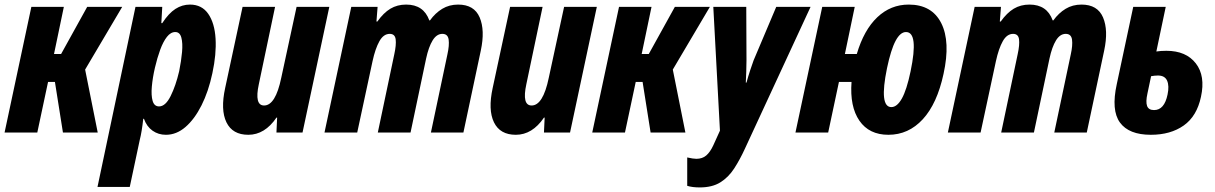

<svg xmlns="http://www.w3.org/2000/svg" viewBox="-30 -579 5311 839"><path d="M-10 0 107 -549H249L206 -343H237L351 -549H504L342 -275L397 0H245L210 -221H180L133 0Z M396 238 562 -549H679L675 -478H679Q707 -521 736.5 -540Q766 -559 800 -559Q852 -559 880 -518.5Q908 -478 912 -410Q916 -342 898 -259Q881 -179 850.5 -118.5Q820 -58 780.5 -24Q741 10 695 10Q662 10 636.5 -8Q611 -26 599 -60H596Q593 -32 589 -8Q585 16 581 31L537 238ZM665 -114Q693 -114 715.5 -159Q738 -204 753 -268Q762 -313 765.5 -351.5Q769 -390 762.5 -414.5Q756 -439 736 -439Q716 -439 699.5 -418Q683 -397 670 -361.5Q657 -326 647 -283Q637 -240 633.5 -201Q630 -162 637 -138Q644 -114 665 -114Z M1055 10Q986 10 959.5 -44.5Q933 -99 954 -195L1030 -549H1172L1101 -211Q1081 -118 1124 -118Q1174 -118 1199 -239L1266 -549H1409L1292 0H1178L1181 -65H1178Q1127 10 1055 10Z M1388 0 1505 -549H1620L1615 -485H1619Q1646 -523 1676 -541Q1706 -559 1745 -559Q1821 -559 1846 -490H1849Q1872 -522 1902.5 -540.5Q1933 -559 1972 -559Q2042 -559 2066 -503Q2090 -447 2071 -358L1995 0H1853L1925 -341Q1934 -381 1930.5 -406Q1927 -431 1903 -431Q1878 -431 1860.5 -402.5Q1843 -374 1832 -323L1764 0H1621L1693 -342Q1702 -383 1699 -407Q1696 -431 1673 -431Q1646 -431 1628 -399Q1610 -367 1598 -312L1531 0Z M2224 10Q2155 10 2128.5 -44.5Q2102 -99 2123 -195L2199 -549H2341L2270 -211Q2250 -118 2293 -118Q2343 -118 2368 -239L2435 -549H2578L2461 0H2347L2350 -65H2347Q2296 10 2224 10Z M2558 0 2675 -549H2817L2774 -343H2805L2919 -549H3072L2910 -275L2965 0H2813L2778 -221H2748L2701 0Z M3028 240Q2995 240 2973 233V109Q2986 112 2996 113.5Q3006 115 3013 115Q3039 115 3056 100.5Q3073 86 3087 56L3116 -8L3087 -549H3231L3232 -316Q3232 -291 3231 -266.5Q3230 -242 3229 -218H3232Q3239 -244 3248 -271.5Q3257 -299 3263 -315L3362 -549H3512L3225 71Q3203 119 3178 157.5Q3153 196 3117.5 218Q3082 240 3028 240Z M3446 0 3563 -549H3705L3662 -343H3714Q3745 -448 3803.5 -503.5Q3862 -559 3941 -559Q4042 -559 4083 -478Q4124 -397 4093 -256Q4065 -126 4002.5 -58Q3940 10 3852 10Q3768 10 3725.5 -51.5Q3683 -113 3691 -221H3636L3589 0ZM3865 -111Q3890 -111 3911 -148.5Q3932 -186 3949 -267Q3985 -439 3929 -439Q3904 -439 3883.5 -400.5Q3863 -362 3846 -281Q3811 -111 3865 -111Z M4112 0 4229 -549H4344L4339 -485H4343Q4370 -523 4400 -541Q4430 -559 4469 -559Q4545 -559 4570 -490H4573Q4596 -522 4626.5 -540.5Q4657 -559 4696 -559Q4766 -559 4790 -503Q4814 -447 4795 -358L4719 0H4577L4649 -341Q4658 -381 4654.5 -406Q4651 -431 4627 -431Q4602 -431 4584.5 -402.5Q4567 -374 4556 -323L4488 0H4345L4417 -342Q4426 -383 4423 -407Q4420 -431 4397 -431Q4370 -431 4352 -399Q4334 -367 4322 -312L4255 0Z M4999 10Q4903 10 4864 -43.5Q4825 -97 4850 -211L4922 -549H5064L5023 -354Q5042 -357 5067 -357Q5153 -357 5195.5 -302Q5238 -247 5218 -156Q5200 -71 5142.5 -30.5Q5085 10 4999 10ZM4984 -170Q4976 -134 4982.5 -116Q4989 -98 5013 -98Q5058 -98 5072 -166Q5080 -204 5070 -226.5Q5060 -249 5030 -249Q5016 -249 5000 -246Z"/></svg>

Font: Noto Sans ExtraCondensed ExtraBold
Style: Italic
Weight: 800
Width: 2
Italic angle: -12°
Designer: Monotype Design Team
Foundry: Monotype Imaging Inc.
Version: Version 2.013; ttfautohint (v1.8.4.7-5d5b)